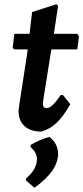

<svg xmlns="http://www.w3.org/2000/svg" viewBox="-20 -615 394 909"><path d="M176 8Q124 8 95.5 -18.5Q67 -45 68 -91L71 -117L108 -357L111 -381H47L40 -389L48 -455H120L132 -558L247 -595L255 -587L235 -455H345L354 -445L346 -381H223L184 -136L183 -123Q183 -103 201 -103Q226 -103 267 -165H278L313 -122Q280 -64 248.5 -34Q217 -4 176 8ZM214 33Q255 66 255 113Q255 194 143 274L103 239V230Q155 186 155 138Q155 108 125 82V71Q170 45 214 33Z"/></svg>

Font: Alegreya Sans
Style: Bold Italic
Weight: 700
Italic angle: -7°
Designer: Juan Pablo del Peral
Foundry: Huerta Tipografica
Version: Version 2.007